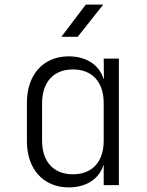

<svg xmlns="http://www.w3.org/2000/svg" viewBox="-20 -805 640 835"><path d="M247 -645H318L429 -785H353ZM279 10C355 10 411 -27 430 -87H431V0H497V-550H431L432 -463H430C411 -523 355 -560 279 -560C169 -560 97 -481 97 -358V-191C97 -69 169 10 279 10ZM297 -47C214 -47 163 -101 163 -193V-356C163 -449 214 -503 297 -503C382 -503 431 -448 431 -356V-193C431 -101 381 -47 297 -47Z"/></svg>

Font: JetBrains Mono ExtraLight
Style: Regular
Weight: 240
Monospace: yes
Designer: Philipp Nurullin, Konstantin Bulenkov
Foundry: JetBrains
Version: Version 2.305